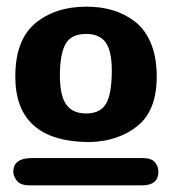

<svg xmlns="http://www.w3.org/2000/svg" viewBox="-20 -784 525 577"><path d="M20 -268Q20 -309 76 -309H408Q435 -309 445.5 -296.5Q456 -284 456 -268Q456 -228 409 -227H407H69Q41 -227 30.5 -241Q20 -255 20 -268ZM26 -554Q26 -664 86 -714Q146 -764 240 -764Q282 -764 318 -753.5Q354 -743 385 -719.5Q416 -696 433.5 -654Q451 -612 451 -554Q451 -453 394.5 -406.5Q338 -360 251 -357Q26 -357 26 -554ZM160 -557Q160 -497 179 -470Q198 -443 239 -443Q282 -443 299 -473Q316 -503 316 -572Q316 -631 297.5 -656.5Q279 -682 239 -682Q193 -682 176.5 -651Q160 -620 160 -557Z"/></svg>

Font: Coval
Style: ExtraBold
Weight: 800
Foundry: Context Ltd
Version: Version 001.000